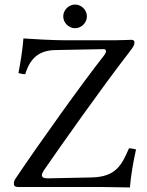

<svg xmlns="http://www.w3.org/2000/svg" viewBox="-20 -822 644 844"><path d="M551 2C556 -54 566 -113 578 -165C571 -167 560 -170 547 -170C516 -99 491 -44 382 -42L189 -38C172 -38 164 -43 164 -52C164 -57 167 -63 172 -72C245 -178 429 -439 547 -591C568 -618 571 -625 571 -636C571 -643 566 -647 558 -647C546 -647 515 -645 485 -645H264C217 -645 120 -650 83 -653C79 -599 69 -542 61 -501C71 -498 80 -496 91 -496C112 -565 150 -601 225 -602L436 -606C442 -606 446 -603 446 -597C446 -592 443 -586 438 -579C341 -456 151 -190 49 -38C43 -30 41 -22 41 -15C41 -5 46 0 60 0H424C451 0 551 2 551 2ZM258 -750C258 -722 282 -698 310 -698C338 -698 362 -722 362 -750C362 -778 338 -802 310 -802C282 -802 258 -778 258 -750Z"/></svg>

Font: Libertinus Math
Style: Regular
Weight: 400
Designer: Philipp H. Poll, Khaled Hosny
Foundry: Caleb Maclennan
Version: Version 7.050;RELEASE